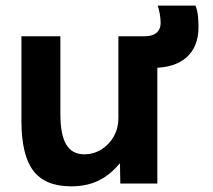

<svg xmlns="http://www.w3.org/2000/svg" viewBox="-20 -648 752 678"><path d="M230.9 10Q139.2 10 97.5 -45.3Q55.7 -100.6 55.7 -220V-520H193.2V-246.8Q193.2 -172.6 213.7 -137.9Q234.2 -103.1 277.5 -103.1Q310.8 -103.1 338.4 -120.5Q366 -137.9 382 -166.6Q398.1 -195.2 398.1 -230.1V-520H535.6V0H404.8L403.7 -69.9H401.8Q367.7 -29.1 326.7 -9.6Q285.8 10 230.9 10ZM449.3 -408.4 450.3 -520H492.3Q518.3 -520 532.8 -532.3Q547.3 -544.7 547.3 -567Q547.3 -579.7 544.3 -598.3Q541.3 -617 536.7 -628.3H670.3Q677.6 -610 679.3 -589.8Q680.9 -569.7 680.9 -551.7Q680.9 -483.7 639.3 -446Q597.6 -408.4 520 -408.4Z"/></svg>

Font: M PLUS 2 Thin
Style: Regular
Weight: 100
Designer: Coji Morishita
Foundry: UNDERFOREST DESIGN
Version: Version 1.001